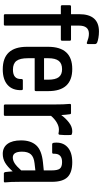

<svg xmlns="http://www.w3.org/2000/svg" viewBox="308 -1039 739 1395"><g transform="rotate(90 677.5 -341.5)"><path d="M92 0Q83 0 83 -10V-414H27Q18 -414 18 -423V-479Q18 -488 27 -488H83V-547Q83 -691 209 -691Q233 -691 255 -687Q277 -683 289 -678Q300 -672 300 -663V-611Q300 -598 284 -605Q272 -610 256.5 -614Q241 -618 225 -618Q166 -618 166 -545V-488H266Q276 -488 276 -479V-423Q276 -414 266 -414H166V-10Q166 0 158 0Z M484 8Q320 8 320 -168V-321Q320 -497 481 -497Q642 -497 642 -323V-234Q642 -224 634 -224H403V-175Q403 -117 422.5 -91.5Q442 -66 486 -66Q557 -66 554 -127Q554 -138 563 -138H627Q634 -138 635 -128Q637 -63 597.5 -27.5Q558 8 484 8ZM403 -292H559V-322Q559 -375 540.5 -399Q522 -423 483 -423Q441 -423 422 -398.5Q403 -374 403 -322Z M748 0Q739 0 739 -10V-367Q739 -404 738 -430.5Q737 -457 735 -477Q734 -488 743 -488H802Q809 -488 810 -479Q812 -466 813.5 -449.5Q815 -433 816 -417Q839 -449 870 -473Q901 -497 933 -497Q947 -497 954 -494Q961 -493 961 -483Q962 -463 961.5 -443.5Q961 -424 959 -405Q957 -396 949 -397Q936 -400 921 -400Q897 -400 870.5 -384.5Q844 -369 822 -343V-10Q822 0 813 0Z M1098 8Q1051 8 1025.5 -26.5Q1000 -61 1000 -125Q1000 -196 1036 -235.5Q1072 -275 1159 -284L1218 -290V-348Q1218 -391 1205 -407Q1192 -423 1157 -423Q1094 -423 1097 -361Q1097 -351 1088 -351H1028Q1018 -351 1017 -366Q1011 -427 1048.5 -462Q1086 -497 1159 -497Q1233 -497 1267 -462.5Q1301 -428 1301 -349V-121Q1301 -82 1302 -55Q1303 -28 1305 -11Q1307 0 1297 0H1239Q1233 0 1230 -11Q1229 -20 1227.5 -34.5Q1226 -49 1225 -64Q1191 -26 1162 -9Q1133 8 1098 8ZM1082 -132Q1082 -65 1124 -65Q1145 -65 1166.5 -78.5Q1188 -92 1218 -126V-229L1166 -223Q1121 -218 1101.5 -196.5Q1082 -175 1082 -132Z"/></g></svg>

Font: Sofia Sans Condensed Medium
Style: Regular
Weight: 500
Designer: Botio Nikoltchev, Ani Petrova
Foundry: lettersoup
Version: Version 4.101; ttfautohint (v1.8.4.7-5d5b)